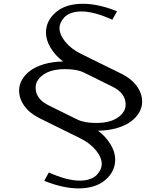

<svg xmlns="http://www.w3.org/2000/svg" viewBox="-20 -812 873 1040"><path d="M613.8 -751 588.4 -705.1Q489.7 -750 420.9 -750Q389.2 -750 365 -741Q340.8 -731.9 327.9 -717.5Q314.9 -703.1 308.6 -688.7Q302.2 -674.3 302.2 -660.6Q302.2 -624.5 333.5 -585.9Q364.7 -547.4 417.5 -521L639.6 -411.6Q692.9 -384.8 721.4 -345Q750 -305.2 750 -261.2Q750 -231 734.4 -203.6Q718.8 -176.3 689.7 -154.3Q660.6 -132.3 614.5 -118.7Q568.4 -105 511.2 -104Q553.2 -72.3 578.6 -30.3Q604 11.7 604 52.2Q604 116.7 550.8 162.6Q497.6 208.5 404.3 208.5Q322.3 208.5 219.7 167.5L244.6 122.1Q342.3 166.5 412.6 166.5Q444.3 166.5 468.5 157.5Q492.7 148.4 505.6 134Q518.6 119.6 524.9 105.2Q531.2 90.8 531.2 77.1Q531.2 41 499.8 2.4Q468.3 -36.1 415.5 -62.5L193.8 -171.9Q140.1 -198.7 111.8 -238.3Q83.5 -277.8 83.5 -321.8Q83.5 -352.1 98.9 -379.4Q114.3 -406.7 143.3 -428.7Q172.4 -450.7 218.5 -464.4Q264.6 -478 321.8 -479Q279.8 -510.7 254.4 -552.7Q229 -594.7 229 -635.3Q229 -699.7 282.5 -745.6Q335.9 -791.5 429.2 -791.5Q512.7 -791.5 613.8 -751ZM501 -146Q575.7 -146 618.2 -175.3Q660.6 -204.6 660.6 -245.6Q660.6 -306.6 590.8 -341.8L434.6 -418.9Q397.5 -437.5 332.5 -437.5Q257.8 -437.5 215.3 -408Q172.9 -378.4 172.9 -337.4Q172.9 -276.4 242.7 -241.7L398.9 -164.6Q436 -146 501 -146Z"/></svg>

Font: Resagnicto
Style: Regular
Weight: 500
Version: Version 0.9991